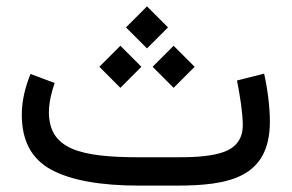

<svg xmlns="http://www.w3.org/2000/svg" viewBox="-20 -582 915 602"><path d="M531.2 0C697.3 0 826.2 -23.9 826.2 -201.2C826.2 -241.7 819.8 -300.3 808.1 -351.1L723.1 -329.6C732.9 -280.3 741.2 -226.1 741.2 -189.5C741.2 -139.2 711.9 -113.3 669.4 -101.6C627 -89.8 576.2 -88.9 531.7 -88.9H417.5C229 -88.9 134.3 -114.7 133.3 -229.5C133.3 -258.8 141.1 -293 151.4 -321.8L75.7 -350.1C59.6 -310.5 48.3 -267.1 48.3 -222.2C48.3 -140.6 79.1 -83 141.1 -49.8C202.6 -16.6 294.9 0 417.5 0ZM375 -496.1 440.9 -430.2 506.8 -496.1 440.9 -562ZM458.5 -372.6 524.4 -306.6 590.3 -372.6 524.4 -438.5ZM291.5 -372.6 357.4 -306.6 423.3 -372.6 357.4 -438.5Z"/></svg>

Font: Vazirmatn
Style: Regular
Weight: 400
Designer: Saber Rastikerdar
Foundry: Saber Rastikerdar
Version: Version 33.003